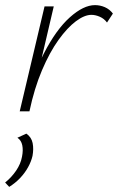

<svg xmlns="http://www.w3.org/2000/svg" viewBox="-39 -435 461 750"><path d="M54 0Q85 -134 132.5 -226.5Q180 -319 233.5 -367Q287 -415 332 -415Q352 -415 370.5 -407Q389 -399 402 -382L379 -347Q368 -362 351 -369.5Q334 -377 318 -377Q291 -377 257.5 -352Q224 -327 189.5 -279Q155 -231 125 -160.5Q95 -90 76 0ZM38 0 135 -410H171L75 0ZM-3 295 -19 278Q6 258 24 231.5Q42 205 47 177Q52 152 48 132.5Q44 113 29 103L64 87Q84 101 88.5 124Q93 147 88 174Q83 196 70.5 218.5Q58 241 39.5 260.5Q21 280 -3 295Z"/></svg>

Font: Ysabeau ExtraLight
Style: Italic
Weight: 250
Italic angle: -12°
Version: Version 2.000;gftools[0.9.27.dev2+g8671c4b]